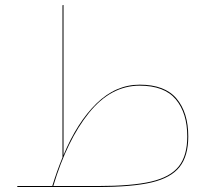

<svg xmlns="http://www.w3.org/2000/svg" viewBox="-20 -751 855 771"><path d="M736 -203Q736 -125 701.5 -81Q667 -37 589 -18.5Q511 0 372 0H49L50 -4H190Q208 -63 231 -119V-730L235 -731V-128Q290 -260 367.5 -335.5Q445 -411 541 -411Q642 -411 689 -355Q736 -299 736 -203ZM732 -203Q732 -297 686 -352Q640 -407 541 -407Q425 -407 337 -297.5Q249 -188 194 -4H372Q510 -4 587 -22Q664 -40 698 -83Q732 -126 732 -203Z"/></svg>

Font: FiraGO Four
Style: Regular
Weight: 100
Designer: bBox Type
Foundry: bBox Type GmbH
Version: Version 1.001